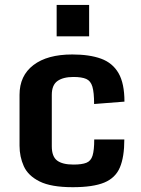

<svg xmlns="http://www.w3.org/2000/svg" viewBox="-20 -760 582 791"><path d="M279.8 11.2Q190.4 11.2 143.1 -12.5Q95.7 -36.1 78.1 -75.2Q60.5 -114.3 60.5 -159.7V-369.6Q60.5 -448.2 117.7 -491.9Q174.8 -535.6 277.8 -535.6Q348.6 -535.6 396.2 -518.3Q443.8 -501 468.3 -458.7Q492.7 -416.5 492.7 -341.3L367.7 -331.5Q367.7 -379.4 360.6 -403.1Q353.5 -426.8 335.2 -434.8Q316.9 -442.9 282.7 -442.9Q240.2 -442.9 216.8 -426.3Q193.4 -409.7 193.4 -369.1V-157.2Q193.4 -115.2 215.3 -98.6Q237.3 -82 282.7 -82Q317.4 -82 335.9 -89.4Q354.5 -96.7 361.3 -118.9Q368.2 -141.1 368.2 -185.5H492.2Q492.2 -113.3 473.9 -70.1Q455.6 -26.9 409.4 -7.8Q363.3 11.2 279.8 11.2ZM213.4 -739.7H347.2V-610.4H213.4Z"/></svg>

Font: Monda
Style: Bold
Weight: 700
Designer: Vernon Adams
Foundry: Vernon Adams
Version: Version 2.100; ttfautohint (v1.8.3)